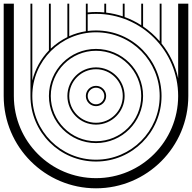

<svg xmlns="http://www.w3.org/2000/svg" viewBox="-20 -1020 1040 1040"><path d="M845 -500C845 -309.6 690.4 -155 500 -155C309.6 -155 155 -309.6 155 -500C155 -690.4 309.6 -845 500 -845C695.4 -845 845 -686.5 845 -500ZM755 -500C755 -640.8 640.8 -755 500 -755C359.2 -755 245 -640.8 245 -500C245 -359.2 359.2 -245 500 -245C640.8 -245 755 -359.2 755 -500ZM555 -500C555 -530.4 530.4 -555 500 -555C469.6 -555 445 -530.4 445 -500C445 -469.6 469.6 -445 500 -445C530.4 -445 555 -469.6 555 -500ZM545 -500C545 -475.2 524.8 -455 500 -455C475.2 -455 455 -475.2 455 -500C455 -524.8 475.2 -545 500 -545C524.8 -545 545 -524.8 545 -500ZM655 -500C655 -585.6 585.6 -655 500 -655C414.4 -655 345 -585.6 345 -500C345 -414.4 414.4 -345 500 -345C585.6 -345 655 -414.4 655 -500ZM645 -500C645 -420 580 -355 500 -355C420 -355 355 -420 355 -500C355 -580 420 -645 500 -645C580 -645 645 -580 645 -500ZM745 -500C745 -364.8 635.2 -255 500 -255C364.8 -255 255 -364.8 255 -500C255 -635.3 364.8 -745 500 -745C635.2 -745 745 -635.2 745 -500ZM1000 -1000H945V-595.3C930 -665.8 898.6 -730.2 855 -784.5V-1000H845V-796.6C818.7 -827.1 788.4 -854.1 755 -876.8V-1000H745V-883.4C716.9 -901.4 686.8 -916.4 655 -927.9V-1000H645V-931.4C616.2 -941.1 586.1 -948 555 -951.7V-1000H545V-952.8C530.2 -954.3 515.2 -955 500 -955C484.8 -955 469.6 -954.2 455 -952.6V-1000H445V-850.8C413.4 -845.8 383.2 -836.8 355 -824.1V-1000H345V-819C311.8 -802.8 281.5 -781.6 255 -756.7V-1000H245V-746.9C201.5 -701.8 170.1 -645.5 155 -583.5V-1000H145V-500C145 -304 304 -145 500 -145C696 -145 855 -304 855 -500C855 -691.9 701 -855 500 -855C484.8 -855 469.7 -854 455 -852.2V-942.6C469.5 -944.2 484.8 -945 500 -945C745.6 -945 945 -745.6 945 -500C945 -254.4 745.6 -55 500 -55C254.4 -55 55 -254.4 55 -500V-1000H0V-500C0 -224 224 0 500 0C776 0 1000 -224 1000 -500Z"/></svg>

Font: GlukFramesM7
Style: Medium
Weight: 500
Monospace: yes
Designer: gluk
Foundry: gluk
Version: Version 1.01